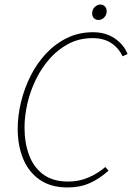

<svg xmlns="http://www.w3.org/2000/svg" viewBox="-20 -814 582 846"><path d="M278 12Q204 12 155 -22Q106 -56 82 -114.5Q58 -173 58 -246Q58 -304 72.5 -364Q87 -424 114.5 -479Q142 -534 182.5 -577.5Q223 -621 275 -646.5Q327 -672 390 -672Q446 -672 486 -644.5Q526 -617 542 -576L520 -566Q502 -604 469 -625Q436 -646 388 -646Q330 -646 283 -621.5Q236 -597 199.5 -556Q163 -515 138 -463.5Q113 -412 100.5 -357Q88 -302 88 -252Q88 -185 108 -131Q128 -77 170.5 -45.5Q213 -14 280 -14Q328 -14 369 -31.5Q410 -49 444 -78L458 -62Q418 -26 375 -7Q332 12 278 12ZM414 -726Q402 -726 394 -734Q386 -742 386 -754Q386 -772 397.5 -783Q409 -794 422 -794Q434 -794 442 -786Q450 -778 450 -764Q450 -748 439 -737Q428 -726 414 -726Z"/></svg>

Font: Source Sans 3 VF
Style: Italic
Weight: 200
Italic angle: -11°
Designer: Paul D. Hunt
Foundry: Adobe Systems Incorporated
Version: Version 3.042;hotconv 1.0.118;makeotfexe 2.5.65603